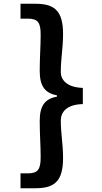

<svg xmlns="http://www.w3.org/2000/svg" viewBox="-20 -826 540 1020"><path d="M89 174H169C269 174 315 137 315 14C315 -66 303 -113 303 -186C303 -228 331 -271 420 -273V-359C331 -362 303 -405 303 -443C303 -519 315 -566 315 -646C315 -769 269 -806 169 -806H89V-727H127C182 -727 196 -706 196 -641C196 -578 191 -521 191 -450C191 -366 220 -332 283 -319V-313C220 -301 191 -266 191 -184C191 -112 196 -54 196 8C196 74 182 95 127 95H89Z"/></svg>

Font: Noto Sans Mono CJK TC
Style: Bold
Weight: 700
Designer: Ryoko NISHIZUKA 西塚涼子 (kana, bopomofo & ideographs); Paul D. Hunt (Latin, Greek & Cyrillic); Sandoll Communications 산돌커뮤니
Foundry: Adobe
Version: Version 2.004;hotconv 1.0.118;makeotfexe 2.5.65603